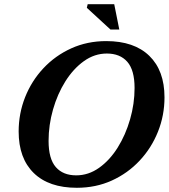

<svg xmlns="http://www.w3.org/2000/svg" viewBox="-20 -878 800 911"><path d="M760.5 -416Q760.5 -330.5 729.5 -253Q698.5 -175.5 642.5 -115.8Q586.5 -56 510.8 -21.5Q435 13 344.5 13Q212 13 140.2 -57Q68.5 -127 68.5 -254Q68.5 -339.5 99.2 -417Q130 -494.5 186 -554.2Q242 -614 318 -648.5Q394 -683 484 -683Q616.5 -683 688.5 -613Q760.5 -543 760.5 -416ZM210.5 -209.5Q210.5 -124.5 244.8 -85.2Q279 -46 341.5 -46Q400 -46 450.5 -82Q501 -118 538.5 -178Q576 -238 597.2 -311.8Q618.5 -385.5 618.5 -460.5Q618.5 -545.5 584 -584.8Q549.5 -624 487 -624Q428.5 -624 378.2 -588Q328 -552 290.2 -492Q252.5 -432 231.5 -358.2Q210.5 -284.5 210.5 -209.5ZM546 -738H504L392 -841L396 -858H522Z"/></svg>

Font: Newsreader Text
Style: Bold Italic
Weight: 700
Italic angle: -17°
Designer: Hugues Gentile
Foundry: Production Type
Version: Version 1.001